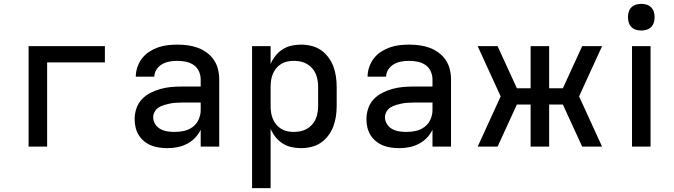

<svg xmlns="http://www.w3.org/2000/svg" viewBox="-20 -759 3490 994"><path d="M128 0V-520H523V-436H224V0Z M847 8Q826 8 804.5 5Q783 2 763 -6Q743 -14 726 -28Q709 -42 698 -60Q687 -78 682 -99Q677 -120 677 -142Q677 -170 686 -197Q695 -224 714 -244.5Q733 -265 758.5 -278Q784 -291 811 -298.5Q838 -306 865.5 -308.5Q893 -311 921 -311H1019V-348Q1019 -370 1009.5 -390.5Q1000 -411 982 -423Q964 -435 942 -439.5Q920 -444 898 -444Q878 -444 858 -440.5Q838 -437 820 -427Q802 -417 790.5 -399.5Q779 -382 779 -362H683Q683 -387 691.5 -412Q700 -437 715.5 -457Q731 -477 752.5 -491Q774 -505 798 -513.5Q822 -522 847.5 -525Q873 -528 898 -528Q925 -528 951.5 -524.5Q978 -521 1003 -512Q1028 -503 1050 -487Q1072 -471 1087 -449Q1102 -427 1108.5 -401Q1115 -375 1115 -348V0H1019V-87Q1007 -63 989 -44.5Q971 -26 947.5 -14Q924 -2 898.5 3Q873 8 847 8ZM884 -76Q909 -76 933.5 -81.5Q958 -87 978 -102Q998 -117 1008.5 -140.5Q1019 -164 1019 -189V-228H921Q906 -228 890.5 -227Q875 -226 860 -223Q845 -220 830 -215.5Q815 -211 802 -203Q789 -195 781 -181Q773 -167 773 -152Q773 -133 783.5 -116.5Q794 -100 810.5 -91Q827 -82 846 -79Q865 -76 884 -76Z M1285 215V-520H1381V-428Q1391 -451 1406.5 -470.5Q1422 -490 1443 -503.5Q1464 -517 1488.5 -522.5Q1513 -528 1538 -528Q1565 -528 1592 -521.5Q1619 -515 1641 -500Q1663 -485 1679.5 -463Q1696 -441 1705.5 -416Q1715 -391 1719 -364Q1723 -337 1723 -310V-210Q1723 -183 1719 -156Q1715 -129 1705.5 -104Q1696 -79 1679.5 -57Q1663 -35 1641 -20Q1619 -5 1592 1.5Q1565 8 1538 8Q1513 8 1488.5 2.5Q1464 -3 1443 -16.5Q1422 -30 1406.5 -49.5Q1391 -69 1381 -92V215ZM1501 -76Q1518 -76 1535.5 -79.5Q1553 -83 1568 -91.5Q1583 -100 1595 -113Q1607 -126 1614 -142Q1621 -158 1624 -175.5Q1627 -193 1627 -210V-310Q1627 -327 1624 -344.5Q1621 -362 1614 -378Q1607 -394 1595 -407Q1583 -420 1568 -428.5Q1553 -437 1535.5 -440.5Q1518 -444 1501 -444Q1484 -444 1467 -440.5Q1450 -437 1435.5 -428Q1421 -419 1410 -405.5Q1399 -392 1392.5 -376.5Q1386 -361 1383.5 -344Q1381 -327 1381 -310V-210Q1381 -193 1383.5 -176Q1386 -159 1392.5 -143.5Q1399 -128 1410 -114.5Q1421 -101 1435.5 -92Q1450 -83 1467 -79.5Q1484 -76 1501 -76Z M2047 8Q2026 8 2004.5 5Q1983 2 1963 -6Q1943 -14 1926 -28Q1909 -42 1898 -60Q1887 -78 1882 -99Q1877 -120 1877 -142Q1877 -170 1886 -197Q1895 -224 1914 -244.5Q1933 -265 1958.5 -278Q1984 -291 2011 -298.5Q2038 -306 2065.5 -308.5Q2093 -311 2121 -311H2219V-348Q2219 -370 2209.5 -390.5Q2200 -411 2182 -423Q2164 -435 2142 -439.5Q2120 -444 2098 -444Q2078 -444 2058 -440.5Q2038 -437 2020 -427Q2002 -417 1990.5 -399.5Q1979 -382 1979 -362H1883Q1883 -387 1891.5 -412Q1900 -437 1915.5 -457Q1931 -477 1952.5 -491Q1974 -505 1998 -513.5Q2022 -522 2047.5 -525Q2073 -528 2098 -528Q2125 -528 2151.5 -524.5Q2178 -521 2203 -512Q2228 -503 2250 -487Q2272 -471 2287 -449Q2302 -427 2308.5 -401Q2315 -375 2315 -348V0H2219V-87Q2207 -63 2189 -44.5Q2171 -26 2147.5 -14Q2124 -2 2098.5 3Q2073 8 2047 8ZM2084 -76Q2109 -76 2133.5 -81.5Q2158 -87 2178 -102Q2198 -117 2208.5 -140.5Q2219 -164 2219 -189V-228H2121Q2106 -228 2090.5 -227Q2075 -226 2060 -223Q2045 -220 2030 -215.5Q2015 -211 2002 -203Q1989 -195 1981 -181Q1973 -167 1973 -152Q1973 -133 1983.5 -116.5Q1994 -100 2010.5 -91Q2027 -82 2046 -79Q2065 -76 2084 -76Z M2453 0 2572 -260 2453 -520H2556L2656 -302H2727V-520H2823V-302H2894L2994 -520H3097L2978 -260L3097 0H2994L2894 -218H2823V0H2727V-218H2656L2556 0Z M3252 0V-520H3348V0ZM3300 -601Q3286 -601 3272.5 -605Q3259 -609 3249 -619Q3239 -629 3235 -642.5Q3231 -656 3231 -670Q3231 -684 3235 -697.5Q3239 -711 3249 -721Q3259 -731 3272.5 -735Q3286 -739 3300 -739Q3314 -739 3327.5 -735Q3341 -731 3351 -721Q3361 -711 3365 -697.5Q3369 -684 3369 -670Q3369 -656 3365 -642.5Q3361 -629 3351 -619Q3341 -609 3327.5 -605Q3314 -601 3300 -601Z"/></svg>

Font: Iosevka Aile Medium
Style: Regular
Weight: 500
Designer: Belleve Invis
Foundry: Belleve Invis
Version: Version 27.3.5; ttfautohint (v1.8.4)